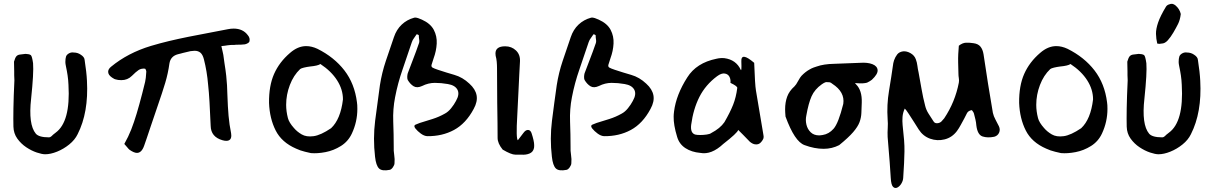

<svg xmlns="http://www.w3.org/2000/svg" viewBox="-20 -767 6239 987"><path d="M212 26Q196 26 169 17Q142 8 115 -10Q88 -28 69 -54.5Q50 -81 49 -116Q48 -151 49 -210.5Q50 -270 54 -354Q53 -369 53 -380.5Q53 -392 53 -400L52 -450Q58 -471 64.5 -478Q71 -485 82 -486.5Q93 -488 111 -490Q116 -490 125.5 -488.5Q135 -487 139 -483Q145 -477 150 -442Q152 -417 149.5 -372Q147 -327 140 -260Q125 -127 164 -80Q180 -61 231 -61Q239 -61 245 -67Q250 -73 266 -85Q343 -141 332 -331Q331 -356 327.5 -379.5Q324 -403 319 -426Q316 -440 316 -448Q316 -466 319.5 -476.5Q323 -487 337 -494Q348 -499 359 -497Q379 -497 395 -486Q414 -474 415 -459Q425 -395 427 -352Q436 -189 379 -77Q365 -48 336 -24.5Q307 -1 273.5 12.5Q240 26 212 26Z M684 19Q669 19 646 3Q640 -2 633 -11L619 -27Q640 -64 654.5 -101Q669 -138 682.5 -183Q696 -228 711 -286L726 -346Q730 -362 732 -398V-400Q732 -402 730 -408L726 -414Q706 -416 692.5 -407Q679 -398 658 -377Q636 -355 604 -355Q586 -355 574 -359Q571 -360 568 -361Q565 -362 563 -364Q560 -366 558 -367Q556 -368 555 -369Q536 -382 536 -398Q536 -412 551 -424Q637 -495 756 -531Q803 -545 849 -556Q895 -567 949.5 -578Q1004 -589 1074 -602L1152 -617Q1167 -620 1181 -620Q1229 -620 1254 -586Q1267 -571 1262 -553Q1261 -549 1253 -544.5Q1245 -540 1238 -539Q1231 -538 1219.5 -537.5Q1208 -537 1193 -537Q1189 -536 1184 -536Q1179 -536 1171 -536Q1168 -536 1162.5 -535.5Q1157 -535 1149 -534Q1144 -533 1136 -532Q1128 -531 1118 -530Q1122 -513 1124.5 -501.5Q1127 -490 1128 -485L1134 -442Q1140 -405 1143 -377Q1146 -349 1147 -329L1149 -278Q1151 -217 1155 -171.5Q1159 -126 1168 -82Q1169 -79 1169 -70Q1169 -43 1143 -43Q1135 -43 1124 -46Q1064 -63 1063 -120Q1060 -190 1057 -242.5Q1054 -295 1050 -330Q1047 -366 1041.5 -399Q1036 -432 1028 -463Q1022 -486 1010.5 -496Q999 -506 980 -506L959 -504L921 -495Q917 -494 910 -492Q903 -490 894 -488Q857 -478 851 -441Q844 -390 829.5 -341.5Q815 -293 790 -221L755 -118Q742 -79 733.5 -54Q725 -29 721 -18Q708 19 684 19Z M1578 20Q1573 19 1548 13Q1523 7 1502 -3Q1428 -35 1397 -96.5Q1366 -158 1363 -238Q1362 -326 1389 -387Q1416 -448 1471 -495Q1511 -530 1554 -530Q1582 -530 1612 -516Q1698 -473 1750.5 -405Q1803 -337 1815 -241Q1816 -235 1816.5 -226.5Q1817 -218 1817 -207Q1817 -141 1789 -81Q1770 -40 1732.5 -16.5Q1695 7 1653 15Q1611 23 1578 20ZM1682 -108Q1731 -154 1743 -256Q1743 -307 1713 -354Q1683 -401 1627 -438Q1615 -429 1573 -425Q1557 -423 1542.5 -419.5Q1528 -416 1523 -412Q1489 -380 1470 -330Q1451 -280 1451 -228Q1451 -195 1460 -160Q1466 -137 1491 -109Q1507 -90 1531 -76Q1555 -62 1592 -67Q1629 -72 1682 -108Z M1984 106Q1944 114 1928.5 99Q1913 84 1908 39Q1897 -55 1908.5 -146.5Q1920 -238 1933 -329Q1943 -393 1963.5 -454Q1984 -515 2005 -576Q2018 -615 2045 -640.5Q2072 -666 2109 -676Q2118 -678 2129 -674Q2140 -670 2149 -666Q2193 -646 2210 -613.5Q2227 -581 2225 -543Q2223 -505 2209 -467Q2201 -444 2198.5 -434Q2196 -424 2203.5 -419.5Q2211 -415 2232 -408Q2274 -394 2316 -382Q2358 -370 2393 -337Q2424 -309 2430 -277Q2436 -245 2415 -207Q2375 -132 2314 -99Q2253 -66 2176 -67Q2160 -68 2143 -80.5Q2126 -93 2115 -107Q2105 -121 2115.5 -126Q2126 -131 2138 -135Q2171 -145 2204 -155.5Q2237 -166 2267 -183Q2284 -192 2299 -210.5Q2314 -229 2324 -248Q2344 -283 2331.5 -306Q2319 -329 2282 -335Q2248 -341 2215 -341Q2182 -341 2150 -325Q2124 -313 2106.5 -323.5Q2089 -334 2076 -356Q2073 -363 2073.5 -373Q2074 -383 2076 -390Q2090 -428 2104.5 -465Q2119 -502 2132 -540Q2137 -551 2135 -562.5Q2133 -574 2133 -586Q2131 -588 2128.5 -589Q2126 -590 2122 -591Q2116 -581 2108.5 -571.5Q2101 -562 2097 -550Q2074 -480 2049.5 -410Q2025 -340 2011 -267Q1999 -206 2001.5 -141.5Q2004 -77 2004 -13Q2003 8 2006.5 29.5Q2010 51 2008 72Q2008 81 2000 92.5Q1992 104 1984 106Z M2629 28Q2608 28 2564 2Q2538 -30 2538 -58Q2538 -90 2537.5 -135.5Q2537 -181 2536 -240L2535 -416Q2535 -433 2533.5 -449.5Q2532 -466 2528 -480Q2527 -483 2527 -492Q2527 -529 2577 -529Q2610 -529 2632.5 -507.5Q2655 -486 2653 -451Q2652 -425 2649.5 -385Q2647 -345 2645 -292L2639 -172Q2632 -54 2642 -46Q2662 -71 2671 -84Q2682 -99 2694 -99Q2706 -99 2712 -84Q2726 -42 2726 -21Q2726 -9 2725 -6Q2721 14 2702.5 22Q2684 30 2659 28Z M2893 106Q2853 114 2837.5 99Q2822 84 2817 39Q2806 -55 2817.5 -146.5Q2829 -238 2842 -329Q2852 -393 2872.5 -454Q2893 -515 2914 -576Q2927 -615 2954 -640.5Q2981 -666 3018 -676Q3027 -678 3038 -674Q3049 -670 3058 -666Q3102 -646 3119 -613.5Q3136 -581 3134 -543Q3132 -505 3118 -467Q3110 -444 3107.5 -434Q3105 -424 3112.5 -419.5Q3120 -415 3141 -408Q3183 -394 3225 -382Q3267 -370 3302 -337Q3333 -309 3339 -277Q3345 -245 3324 -207Q3284 -132 3223 -99Q3162 -66 3085 -67Q3069 -68 3052 -80.5Q3035 -93 3024 -107Q3014 -121 3024.5 -126Q3035 -131 3047 -135Q3080 -145 3113 -155.5Q3146 -166 3176 -183Q3193 -192 3208 -210.5Q3223 -229 3233 -248Q3253 -283 3240.5 -306Q3228 -329 3191 -335Q3157 -341 3124 -341Q3091 -341 3059 -325Q3033 -313 3015.5 -323.5Q2998 -334 2985 -356Q2982 -363 2982.5 -373Q2983 -383 2985 -390Q2999 -428 3013.5 -465Q3028 -502 3041 -540Q3046 -551 3044 -562.5Q3042 -574 3042 -586Q3040 -588 3037.5 -589Q3035 -590 3031 -591Q3025 -581 3017.5 -571.5Q3010 -562 3006 -550Q2983 -480 2958.5 -410Q2934 -340 2920 -267Q2908 -206 2910.5 -141.5Q2913 -77 2913 -13Q2912 8 2915.5 29.5Q2919 51 2917 72Q2917 81 2909 92.5Q2901 104 2893 106Z M3580 19Q3535 15 3503.5 -5.5Q3472 -26 3461 -63Q3442 -125 3443 -168Q3443 -173 3443.5 -179.5Q3444 -186 3445 -194Q3456 -280 3513 -369Q3560 -444 3663 -465Q3684 -470 3704 -468Q3764 -460 3788 -408Q3793 -398 3791 -450Q3788 -503 3857 -444Q3861 -331 3866 -302L3904 -76Q3905 -71 3905.5 -66Q3906 -61 3905 -57Q3900 -43 3888 -32Q3878 -23 3862 -25Q3850 -26 3835 -38L3801 -73L3775 -99Q3770 -83 3698 -27Q3637 30 3580 19ZM3555 -75Q3564 -73 3580.5 -73Q3597 -73 3613.5 -75.5Q3630 -78 3636 -83Q3659 -95 3676 -109Q3693 -123 3704 -139Q3733 -189 3748.5 -228Q3764 -267 3770 -315Q3771 -324 3735 -341Q3737 -358 3730 -372Q3723 -386 3706 -389Q3689 -392 3666 -375Q3607 -331 3575.5 -269Q3544 -207 3533 -125Q3528 -82 3555 -75Z M4214 -2Q4167 -2 4116 -21Q4065 -39 4018 -168Q4017 -180 4016.5 -189Q4016 -198 4016 -205Q4016 -241 4026.5 -270Q4037 -299 4064 -323Q4068 -327 4073 -334Q4078 -341 4083 -351Q4094 -371 4100 -377Q4120 -398 4142 -410Q4152 -416 4163 -420Q4174 -424 4178 -425Q4214 -438 4269 -439L4400 -444Q4440 -447 4465 -437Q4490 -427 4491.5 -406.5Q4493 -386 4462 -357Q4452 -349 4437 -342Q4419 -337 4390 -339L4375 -340Q4377 -337 4381 -333Q4412 -302 4410 -240Q4409 -210 4408 -186Q4407 -162 4398.5 -139Q4390 -116 4366 -88Q4342 -60 4294 -21Q4257 -2 4214 -2ZM4191 -71Q4193 -71 4197.5 -71.5Q4202 -72 4209 -73Q4241 -78 4265 -105Q4290 -133 4315 -233Q4324 -294 4259 -336Q4251 -343 4245 -344L4226 -345Q4216 -342 4205 -334Q4168 -308 4152 -272Q4136 -236 4125 -173Q4120 -150 4125.5 -126.5Q4131 -103 4147.5 -87Q4164 -71 4191 -71Z M4559 148Q4556 98 4553.5 66Q4551 34 4548.5 5Q4546 -24 4543 -63Q4542 -86 4543.5 -109Q4545 -132 4543 -154Q4538 -228 4550 -299.5Q4562 -371 4572 -442Q4573 -446 4574 -449.5Q4575 -453 4576 -457Q4582 -474 4592 -487Q4602 -500 4622 -503Q4641 -505 4661 -493.5Q4681 -482 4688 -462Q4694 -446 4696 -429Q4698 -412 4702 -395Q4710 -352 4717.5 -308.5Q4725 -265 4736 -223Q4741 -202 4753.5 -182.5Q4766 -163 4779 -143Q4785 -133 4797.5 -133.5Q4810 -134 4819 -142Q4823 -147 4827 -151Q4831 -155 4834 -159Q4890 -243 4909 -342Q4911 -353 4909 -365Q4907 -377 4907 -387Q4906 -422 4905.5 -445.5Q4905 -469 4906 -489Q4907 -509 4909 -532Q4928 -547 4946.5 -547.5Q4965 -548 4984 -545Q5008 -542 5020 -527.5Q5032 -513 5036 -488Q5047 -413 5059 -337.5Q5071 -262 5084 -187Q5088 -169 5097.5 -152Q5107 -135 5115 -118Q5123 -101 5116 -85Q5109 -69 5091 -64Q5057 -57 5031 -65.5Q5005 -74 4999 -122Q4998 -137 4994.5 -152Q4991 -167 4987 -182Q4986 -187 4982.5 -192Q4979 -197 4976 -201Q4957 -198 4950.5 -184.5Q4944 -171 4937 -158Q4928 -142 4919 -125Q4910 -108 4899 -93Q4874 -60 4836 -50.5Q4798 -41 4761.5 -54Q4725 -67 4703 -101Q4695 -114 4680 -137.5Q4665 -161 4651 -182.5Q4637 -204 4631 -209Q4621 -187 4619.5 -165.5Q4618 -144 4620 -124Q4625 -79 4627.5 -47.5Q4630 -16 4629.5 12Q4629 40 4627.5 71.5Q4626 103 4623 148Q4622 163 4613 177.5Q4604 192 4592 197.5Q4580 203 4570.5 193Q4561 183 4559 148Z M5434 20Q5429 19 5404 13Q5379 7 5358 -3Q5284 -35 5253 -96.5Q5222 -158 5219 -238Q5218 -326 5245 -387Q5272 -448 5327 -495Q5367 -530 5410 -530Q5438 -530 5468 -516Q5554 -473 5606.5 -405Q5659 -337 5671 -241Q5672 -235 5672.5 -226.5Q5673 -218 5673 -207Q5673 -141 5645 -81Q5626 -40 5588.5 -16.5Q5551 7 5509 15Q5467 23 5434 20ZM5538 -108Q5587 -154 5599 -256Q5599 -307 5569 -354Q5539 -401 5483 -438Q5471 -429 5429 -425Q5413 -423 5398.5 -419.5Q5384 -416 5379 -412Q5345 -380 5326 -330Q5307 -280 5307 -228Q5307 -195 5316 -160Q5322 -137 5347 -109Q5363 -90 5387 -76Q5411 -62 5448 -67Q5485 -72 5538 -108Z M5929 -543Q5923 -568 5922.5 -593Q5922 -618 5933.5 -651.5Q5945 -685 5974 -733Q5980 -742 5992 -745Q6007 -752 6023 -739Q6044 -721 6050 -695Q6048 -679 6044.5 -666.5Q6041 -654 6036 -644Q6026 -624 6012 -600Q5998 -576 5983 -559.5Q5968 -543 5951 -543Q5940 -540 5929 -543ZM5935 26Q5919 26 5892 17Q5865 8 5838 -10Q5811 -28 5792 -54.5Q5773 -81 5772 -116Q5771 -151 5772 -210.5Q5773 -270 5777 -354Q5776 -369 5776 -380.5Q5776 -392 5776 -400L5775 -450Q5781 -471 5787.5 -478Q5794 -485 5805 -486.5Q5816 -488 5834 -490Q5839 -490 5848.5 -488.5Q5858 -487 5862 -483Q5868 -477 5873 -442Q5875 -417 5872.5 -372Q5870 -327 5863 -260Q5848 -127 5887 -80Q5903 -61 5954 -61Q5962 -61 5968 -67Q5973 -73 5989 -85Q6066 -141 6055 -331Q6054 -356 6050.5 -379.5Q6047 -403 6042 -426Q6039 -440 6039 -448Q6039 -466 6042.5 -476.5Q6046 -487 6060 -494Q6071 -499 6082 -497Q6102 -497 6118 -486Q6137 -474 6138 -459Q6148 -395 6150 -352Q6159 -189 6102 -77Q6088 -48 6059 -24.5Q6030 -1 5996.5 12.5Q5963 26 5935 26Z"/></svg>

Font: Mansalva
Style: Regular
Weight: 400
Designer: Carolina Short
Foundry: Carolina Short
Version: Version 2.112; ttfautohint (v1.8.4.7-5d5b)